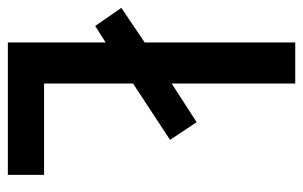

<svg xmlns="http://www.w3.org/2000/svg" viewBox="-162 -688 754 477"><g transform="rotate(90 214.5 -450.0)"><path d="M82 -93H411V-183H184V-404L324 -496L280 -562L184 -500V-807H82V-433L-4 -375L41 -310L82 -336Z"/></g></svg>

Font: Noto Sans Kannada UI Condensed Medium
Style: Regular
Weight: 500
Width: 3
Designer: Jelle Bosma - Monotype Design Team
Foundry: Monotype Imaging Inc.
Version: Version 2.005